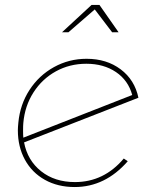

<svg xmlns="http://www.w3.org/2000/svg" viewBox="-20 -754 609 774"><path d="M458 -624H432L362 -716L256 -624H230L349 -734H381ZM479 -115 495 -104Q404 0 281 0Q213 0 161 -29Q109 -58 80.5 -110Q52 -162 52 -229Q52 -240 54 -260Q61 -333 99 -391.5Q137 -450 197.5 -483.5Q258 -517 329 -517Q410 -517 466.5 -474.5Q523 -432 538 -360L77 -180Q91 -107 146 -63.5Q201 -20 282 -20Q399 -20 479 -115ZM73 -228Q73 -209 74 -199L513 -371Q497 -430 447.5 -463.5Q398 -497 328 -497Q261 -497 205.5 -466.5Q150 -436 115 -381.5Q80 -327 74 -258Q73 -248 73 -228Z"/></svg>

Font: TypoPRO Montserrat Alternates
Style: Italic
Weight: 250
Italic angle: -11.3°
Designer: Julieta Ulanovsky
Foundry: Julieta Ulanovsky
Version: Version 6.001